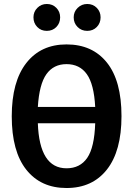

<svg xmlns="http://www.w3.org/2000/svg" viewBox="-20 -929 668 964"><path d="M148 -842Q148 -870 167.5 -889.5Q187 -909 215 -909Q244 -909 263 -889.5Q282 -870 282 -842Q282 -813 263 -793.5Q244 -774 215 -774Q186 -774 167 -793.5Q148 -813 148 -842ZM350 -842Q350 -870 370 -889.5Q390 -909 418 -909Q447 -909 466 -889.5Q485 -870 485 -842Q485 -813 466 -793.5Q447 -774 418 -774Q389 -774 369.5 -793.5Q350 -813 350 -842ZM314 -706Q444 -706 517 -614.5Q590 -523 590 -346Q590 -171 517 -78Q444 15 314 15Q185 15 112 -77Q39 -169 39 -345Q39 -519 112 -612.5Q185 -706 314 -706ZM314 -607Q249 -607 213 -556.5Q177 -506 170 -392H458Q452 -506 416 -556.5Q380 -607 314 -607ZM314 -84Q382 -84 418 -136.5Q454 -189 458 -310H170Q178 -84 314 -84Z"/></svg>

Font: Fira Sans Condensed Medium
Style: Regular
Weight: 500
Width: 3
Designer: Carrois Corporate & Edenspiekermann AG
Foundry: Carrois Corporate GbR & Edenspiekermann AG
Version: Version 4.203;PS 004.203;hotconv 1.0.88;makeotf.lib2.5.64775